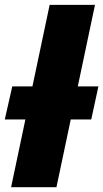

<svg xmlns="http://www.w3.org/2000/svg" viewBox="-35 -780 430 800"><path d="M11.2 0 70.8 -282.2H-15.1L16.1 -419.9H100.1L171.9 -759.8H360.8L289.1 -419.9H375L345.2 -282.2H259.8L200.2 0Z"/></svg>

Font: Open Sans ExtraBold
Style: Italic
Weight: 800
Italic angle: -12°
Designer: Monotype Design Team
Foundry: Monotype Imaging Inc.
Version: Version 3.000; ttfautohint (v1.8.4)